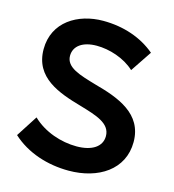

<svg xmlns="http://www.w3.org/2000/svg" viewBox="-108 -802 817 903"><g transform="rotate(15 300.5 -350.5)"><path d="M308 11C452 11 569 -63 569 -198C569 -336 444 -381 326 -413C244 -437 175 -456 175 -513C175 -561 217 -591 285 -591C346 -591 421 -568 470 -522L539 -625C473 -681 384 -712 284 -712C161 -712 47 -644 47 -511C47 -372 172 -330 284 -298C365 -274 436 -254 436 -191C436 -140 390 -109 314 -109C240 -109 156 -136 98 -192L31 -88C104 -21 205 11 308 11Z"/></g></svg>

Font: Fixel Display SemiBold
Style: Regular
Weight: 600
Designer: AlfaBravo + MacPaw
Foundry: Kyrylo Tkachov, Marchela Mozhyna, Serhii Makarenko, Maria Weinstein, Zakhar Kryvoshyya
Version: Version 1.211